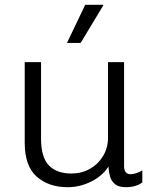

<svg xmlns="http://www.w3.org/2000/svg" viewBox="-20 -770 659 800"><path d="M262 10Q183 10 133 -34Q83 -78 83 -175V-511H151V-193Q151 -115 183.5 -81Q216 -47 278 -47Q320 -47 354.5 -66.5Q389 -86 409.5 -120Q430 -154 430 -196V-511H497V-78Q497 -60 504.5 -52Q512 -44 523 -44Q534 -44 548 -48.5Q562 -53 573 -60V-10Q560 0 542.5 5Q525 10 505 10Q475 10 459.5 -2.5Q444 -15 438.5 -34.5Q433 -54 432 -76Q406 -36 359 -13Q312 10 262 10ZM259 -591 335 -750H409L410 -747L316 -591Z"/></svg>

Font: Chivo ExtraLight
Style: Regular
Weight: 250
Designer: Hector Gatti
Foundry: Omnibus-Type
Version: Version 2.002